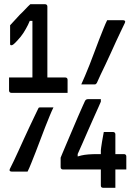

<svg xmlns="http://www.w3.org/2000/svg" viewBox="-20 -806 640 912"><path d="M366 -405Q374 -422 384 -446Q394 -470 405.5 -498.5Q417 -527 428 -557.5Q439 -588 450.5 -617Q462 -646 471.5 -670Q481 -694 489 -710Q492 -710 502.5 -710Q513 -710 526.5 -710Q540 -710 550.5 -710Q561 -710 565 -710Q571 -710 573.5 -706.5Q576 -703 573 -697Q565 -681 554.5 -658.5Q544 -636 531.5 -609.5Q519 -583 506.5 -554.5Q494 -526 481 -499.5Q468 -473 457.5 -450.5Q447 -428 440 -412Q437 -408 435 -406.5Q433 -405 429 -405Q426 -405 417.5 -405Q409 -405 398 -405Q387 -405 378.5 -405Q370 -405 366 -405ZM234 -296Q226 -280 216 -255.5Q206 -231 194.5 -202Q183 -173 172 -143Q161 -113 149.5 -84Q138 -55 128.5 -31Q119 -7 111 9Q108 9 97.5 9Q87 9 74.5 9Q62 9 51 9Q40 9 35 9Q29 9 26.5 5.5Q24 2 27 -4Q35 -19 45.5 -41.5Q56 -64 68.5 -91Q81 -118 93.5 -146Q106 -174 119 -201Q132 -228 142.5 -250.5Q153 -273 161 -289Q163 -294 165 -295Q167 -296 171 -296Q175 -296 183.5 -296Q192 -296 202 -296Q212 -296 220.5 -296Q229 -296 234 -296ZM528 86Q524 86 516 86Q508 86 499 86Q490 86 482 86Q474 86 470 86Q465 86 462 83.5Q459 81 459 75V-92Q459 -94 460.5 -105.5Q462 -117 464.5 -132Q467 -147 469.5 -160Q472 -173 473 -179H517Q522 -179 525 -176Q528 -173 528 -168V35Q528 42 528 60Q528 78 528 86ZM580 -1H279Q274 -1 271 -4Q268 -7 268 -12V-57Q268 -58 276 -76.5Q284 -95 296.5 -125Q309 -155 323.5 -188.5Q338 -222 351 -253Q364 -284 373.5 -304Q383 -324 384 -327Q387 -332 390.5 -333.5Q394 -335 398 -335Q402 -335 410.5 -335Q419 -335 428.5 -335Q438 -335 446.5 -335Q455 -335 459 -335V-323Q458 -320 449 -300Q440 -280 427 -251Q414 -222 399.5 -189Q385 -156 372 -126Q359 -96 349.5 -75.5Q340 -55 338 -50L349 -98V-44L335 -59Q351 -64 366 -67.5Q381 -71 400 -72.5Q419 -74 444 -74H569Q574 -74 577 -71Q580 -68 580 -63Q580 -59 580 -50.5Q580 -42 580 -32Q580 -22 580 -13.5Q580 -5 580 -1ZM23 -438H290Q295 -438 298 -435Q301 -432 301 -427Q301 -423 301 -414.5Q301 -406 301 -396Q301 -386 301 -377.5Q301 -369 301 -365H34Q29 -365 26 -368Q23 -371 23 -376Q23 -382 23 -388.5Q23 -395 23 -402.5Q23 -410 23 -419.5Q23 -429 23 -438ZM205 -397H129L134 -412Q134 -418 134 -423.5Q134 -429 134 -434Q134 -439 134 -443Q134 -445 134 -469Q134 -493 134 -530Q134 -567 134 -606.5Q134 -646 134 -681.5Q134 -717 134 -737L153 -707H104L131 -733Q123 -708 113 -688Q103 -668 91.5 -650Q80 -632 62 -613Q49 -599 43.5 -595Q38 -591 34 -591Q31 -591 29.5 -592.5Q28 -594 28 -597V-686Q39 -698 52 -712Q65 -726 75 -737Q88 -749 100.5 -762.5Q113 -776 124 -786Q130 -786 140 -786Q150 -786 161 -786Q172 -786 181 -786Q190 -786 194 -786Q199 -786 202 -783Q205 -780 205 -775Q205 -773 205 -745Q205 -717 205 -675Q205 -633 205 -586Q205 -539 205 -497Q205 -455 205 -427.5Q205 -400 205 -397Z"/></svg>

Font: Rec Mono Linear
Style: Regular
Weight: 400
Monospace: yes
Version: Version 1.085; ttfautohint (v1.8.4.7-5d5b)